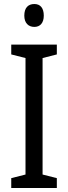

<svg xmlns="http://www.w3.org/2000/svg" viewBox="-20 -1029 340 956"><path d="M151 -1009C120 -1009 101 -990 101 -951C101 -915 121 -895 151 -895C180 -895 198 -915 198 -951C198 -989 181 -1009 151 -1009ZM263 -93V-142L192 -160V-740L263 -758V-807H36V-758L107 -740V-160L36 -142V-93Z"/></svg>

Font: Noto Sans Kannada UI Condensed
Style: Regular
Weight: 400
Width: 3
Designer: Jelle Bosma - Monotype Design Team
Foundry: Monotype Imaging Inc.
Version: Version 2.005